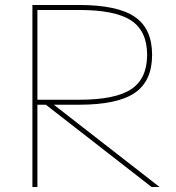

<svg xmlns="http://www.w3.org/2000/svg" viewBox="-20 -750 704 770"><path d="M110 0V-730H297Q451 -730 520.5 -682.5Q590 -635 590 -530Q590 -425 520.5 -377.5Q451 -330 297 -330H120V-350H297Q443 -350 506.5 -392.5Q570 -435 570 -530Q570 -625 506.5 -667.5Q443 -710 297 -710H130V0ZM588 0 151 -340H183L620 0Z"/></svg>

Font: M PLUS 1 Thin
Style: Regular
Weight: 100
Designer: Coji Morishita
Foundry: UNDERFOREST DESIGN
Version: Version 1.001